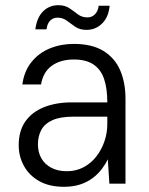

<svg xmlns="http://www.w3.org/2000/svg" viewBox="-20 -707 574 739"><path d="M226 12Q169 12 130 -10.5Q91 -33 71.5 -69.5Q52 -106 52 -148Q52 -203 77.5 -239.5Q103 -276 149.5 -294.5Q196 -313 257 -313H393Q393 -367 380.5 -403.5Q368 -440 339.5 -459Q311 -478 264 -478Q213 -478 179.5 -454Q146 -430 138 -382H66Q73 -433 101 -468Q129 -503 171.5 -520.5Q214 -538 264 -538Q334 -538 378 -511Q422 -484 442.5 -436.5Q463 -389 463 -327V0H401L395 -94Q386 -75 371.5 -56Q357 -37 336.5 -21.5Q316 -6 288.5 3Q261 12 226 12ZM237 -48Q273 -48 302 -63.5Q331 -79 351 -105Q371 -131 382 -163Q393 -195 393 -229V-258H263Q212 -258 182 -244.5Q152 -231 139 -207Q126 -183 126 -151Q126 -121 139 -98Q152 -75 177 -61.5Q202 -48 237 -48ZM313 -592Q287 -592 269.5 -604Q252 -616 237 -627.5Q222 -639 201 -639Q185 -639 173.5 -628Q162 -617 159 -594H116Q122 -640 146 -663.5Q170 -687 204 -687Q230 -687 247 -675.5Q264 -664 279.5 -652Q295 -640 317 -640Q333 -640 345 -651.5Q357 -663 360 -685H402Q398 -641 373 -616.5Q348 -592 313 -592Z"/></svg>

Font: DM Sans 9pt Light
Style: Regular
Weight: 300
Version: Version 4.004;gftools[0.9.30]